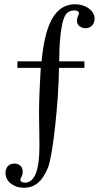

<svg xmlns="http://www.w3.org/2000/svg" viewBox="-20 -726 474 905"><path d="M62 -437V-406H172C167 -318 164 -254 164 -188C164 -161 166 -82 166 -39C166 78 143 135 97 135C85 135 77 130 76 122C76 119 77 115 81 108C86 98 87 90 87 81C87 59 70 45 48 45C21 45 6 63 6 90C6 130 45 159 92 159C145 159 180 129 207 62C229 5 257 -250 258 -406H378V-437H259C259 -502 264 -622 291 -659C300 -671 314 -677 331 -677C343 -677 352 -672 352 -665C352 -652 343 -650 343 -626C343 -604 364 -593 384 -593C409 -593 426 -613 426 -638C426 -677 382 -706 335 -706C241 -706 193 -617 176 -437Z"/></svg>

Font: XITS Math
Style: Regular
Weight: 400
Designer: MicroPress Inc., with final additions and corrections provided by Coen Hoffman, Elsevier (retired)
Version: Version 1.108